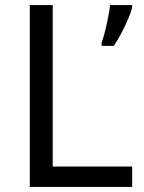

<svg xmlns="http://www.w3.org/2000/svg" viewBox="-20 -734 564 754"><path d="M97 0V-714H187V-80H499V0ZM499 -705Q495 -687 483.5 -660Q472 -633 457 -604.5Q442 -576 427 -554H379V-566Q386 -585 392.5 -611.5Q399 -638 404.5 -665.5Q410 -693 412 -714H499Z"/></svg>

Font: Noto Sans NKo Unjoined
Style: Regular
Weight: 400
Designer: Monotype Design Team
Foundry: Monotype Imaging Inc.
Version: Version 2.004